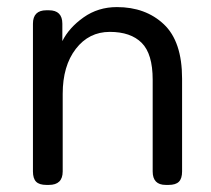

<svg xmlns="http://www.w3.org/2000/svg" viewBox="-20 -522 597 542"><path d="M111 -493H118Q156 -493 156 -455V-406Q175 -444 216 -473Q257 -502 310 -502Q391 -502 442.5 -453.5Q494 -405 494 -300V-38Q494 -18 485 -9Q476 0 456 0H448Q411 0 411 -38V-297Q411 -370 380 -401Q349 -432 290 -432Q231 -432 194 -384Q157 -336 157 -257V-38Q157 0 118 0H111Q91 0 82 -9Q73 -18 73 -38V-455Q73 -493 111 -493Z"/></svg>

Font: Merge One
Style: Regular
Weight: 400
Designer: Kosal Sen
Foundry: Philatype
Version: Version 1.001